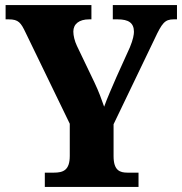

<svg xmlns="http://www.w3.org/2000/svg" viewBox="-20 -734 715 754"><path d="M156 0H524V-56H481C451 -56 426 -64 426 -121V-246L587 -581C616 -643 627 -658 662 -658H675V-714H423V-658H442C485 -658 506 -644 506 -609C506 -599 503 -579 490 -548L438 -433C419 -389 401 -349 389 -315C378 -346 369 -372 351 -410L282 -554C273 -573 268 -594 268 -610C268 -640 291 -658 330 -658H339V-714H2V-658H14C53 -658 62 -645 81 -605L254 -248V-122C254 -65 228 -56 191 -56H156Z"/></svg>

Font: Noto Serif Tamil SemiCondensed ExtraBold
Style: Italic
Weight: 800
Width: 4
Italic angle: -12°
Designer: Indian Type Foundry, Tom Grace, and the Monotype Design Team
Foundry: Monotype Imaging Inc.
Version: Version 2.003